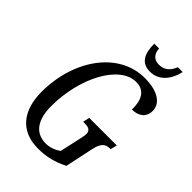

<svg xmlns="http://www.w3.org/2000/svg" viewBox="-265 -1009 1123 1123"><g transform="rotate(45 296.5 -447.5)"><path d="M419 -771C493 -771 540 -831 556 -905H516C497 -857 467 -837 427 -837C389 -837 363 -859 361 -905H321C321 -818 350 -771 419 -771ZM274 10C345 10 401 -5 463 -36L501 -215C515 -279 542 -288 573 -288H577L587 -329H359L350 -288H359C390 -288 414 -283 414 -250C414 -242 413 -233 408 -211L378 -75C354 -56 318 -43 286 -43C191 -43 153 -116 153 -222C153 -452 266 -672 405 -672C476 -672 503 -618 501 -540C551 -540 593 -564 593 -621C593 -678 538 -724 424 -724C207 -724 54 -503 54 -240C54 -87 128 10 274 10Z"/></g></svg>

Font: Noto Serif ExtraCondensed
Style: Italic
Weight: 400
Width: 2
Italic angle: -12°
Designer: Monotype Design Team
Foundry: Monotype Imaging Inc.
Version: Version 2.014